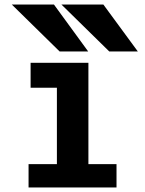

<svg xmlns="http://www.w3.org/2000/svg" viewBox="-20 -827 640 847"><path d="M115 -550H370V-103H494V0H106V-103H231V-168V-440H115ZM32 -807H218L369 -600H243ZM251 -807H436L588 -600H462Z"/></svg>

Font: JuliaMono Black
Style: Regular
Weight: 900
Monospace: yes
Designer: cormullion
Foundry: corm
Version: Version 0.054; ttfautohint (v1.8.4)